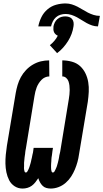

<svg xmlns="http://www.w3.org/2000/svg" viewBox="-20 -1085 599 1113"><path d="M274 8Q261 8 248.5 4.5Q236 1 227 -8Q218 -17 212 -28Q206 -39 202 -52Q194 -40 185 -28.5Q176 -17 164.5 -8.5Q153 0 139 4Q125 8 111 8Q85 8 64.5 -5.5Q44 -19 33 -40.5Q22 -62 17 -86.5Q12 -111 11.5 -136.5Q11 -162 13.5 -188Q16 -214 20 -240L71 -545Q75 -568 82 -592Q89 -616 101 -638Q113 -660 131 -679Q149 -698 171.5 -711Q194 -724 217.5 -729.5Q241 -735 265 -735L266 -642Q253 -642 241 -636.5Q229 -631 220 -621.5Q211 -612 204 -601Q197 -590 192.5 -578Q188 -566 185 -554Q182 -542 180 -529L130 -224Q129 -219 128 -214Q127 -209 126.5 -203.5Q126 -198 125.5 -193Q125 -188 124 -183Q123 -178 122.5 -172.5Q122 -167 121.5 -162Q121 -157 120.5 -152Q120 -147 119.5 -141.5Q119 -136 119.5 -131Q120 -126 119.5 -121Q119 -116 119 -110.5Q119 -105 120 -100.5Q121 -96 122.5 -90.5Q124 -85 130 -85Q135 -85 138 -90Q141 -95 143.5 -100Q146 -105 148 -110Q150 -115 151.5 -120Q153 -125 154.5 -130Q156 -135 157.5 -140Q159 -145 160 -150Q161 -155 162 -160Q163 -165 164.5 -170Q166 -175 166.5 -180Q167 -185 168.5 -190Q170 -195 171 -200Q172 -205 172.5 -210Q173 -215 174 -221L175 -228H287L286 -221Q285 -215 284 -209Q283 -203 282.5 -197Q282 -191 281 -185Q280 -179 279 -173Q278 -167 278 -161.5Q278 -156 277.5 -150Q277 -144 276.5 -138Q276 -132 276 -126Q276 -120 276 -114.5Q276 -109 276.5 -103Q277 -97 279 -91Q281 -85 287 -85Q292 -85 295.5 -90.5Q299 -96 301 -101Q303 -106 305.5 -111Q308 -116 309.5 -121Q311 -126 312.5 -131.5Q314 -137 315.5 -142Q317 -147 318 -152.5Q319 -158 320.5 -163.5Q322 -169 322.5 -174Q323 -179 324 -184.5Q325 -190 326.5 -195Q328 -200 329 -206L379 -511Q381 -524 382.5 -537Q384 -550 384 -563Q384 -576 382.5 -589Q381 -602 377 -613.5Q373 -625 363.5 -633.5Q354 -642 341 -642V-735Q369 -735 396.5 -727.5Q424 -720 443.5 -702.5Q463 -685 475 -660.5Q487 -636 491.5 -608.5Q496 -581 494.5 -552.5Q493 -524 489 -495L438 -190Q435 -168 429 -146Q423 -124 414 -102.5Q405 -81 392 -61Q379 -41 360.5 -25Q342 -9 319.5 -0.5Q297 8 274 8ZM202 -932Q207 -959 220 -985.5Q233 -1012 255.5 -1031Q278 -1050 305.5 -1057.5Q333 -1065 360 -1065Q379 -1065 396.5 -1059.5Q414 -1054 429.5 -1046Q445 -1038 459.5 -1029Q474 -1020 489.5 -1012Q505 -1004 522.5 -998.5Q540 -993 559 -993L548 -932Q530 -932 514 -937.5Q498 -943 483 -951Q468 -959 454.5 -968Q441 -977 426 -985Q411 -993 394.5 -998.5Q378 -1004 360 -1004Q345 -1004 330.5 -999.5Q316 -995 304.5 -985Q293 -975 286 -960.5Q279 -946 276 -932ZM311 -777 269 -823Q283 -834 295 -848Q307 -862 315 -878Q308 -881 302 -886.5Q296 -892 293 -899Q290 -906 289.5 -914.5Q289 -923 290 -932Q292 -943 297.5 -954.5Q303 -966 313 -974.5Q323 -983 334.5 -986.5Q346 -990 358 -990Q370 -990 380.5 -986.5Q391 -983 398 -974.5Q405 -966 406.5 -954.5Q408 -943 406 -932Q403 -910 395 -888.5Q387 -867 374.5 -847Q362 -827 346 -809Q330 -791 311 -777Z"/></svg>

Font: Iosevka Term Curly Hv Obl
Style: Regular
Weight: 900
Italic angle: -9°
Designer: Belleve Invis
Foundry: Belleve Invis
Version: Version 32.3.0